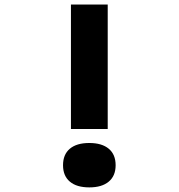

<svg xmlns="http://www.w3.org/2000/svg" viewBox="-20 -820 790 849"><path d="M456.3 -800V-249.7H293.7V-800ZM258.7 -89.4Q258.7 -136.9 288.8 -162.3Q318.9 -187.7 374.7 -187.7Q430.5 -187.7 460.9 -162.3Q491.3 -136.9 491.3 -89.4Q491.3 -42.3 460.9 -16.9Q430.6 8.6 375 8.6Q318.9 8.6 288.8 -16.9Q258.7 -42.3 258.7 -89.4Z"/></svg>

Font: Martian Mono VF sWd Rg
Style: Regular
Weight: 400
Width: 6
Monospace: yes
Designer: Roman Shamin
Foundry: Evil Martians
Version: Version 1.100